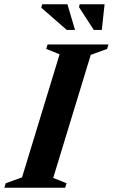

<svg xmlns="http://www.w3.org/2000/svg" viewBox="-49 -878 527 898"><path d="M229.7 -624 167.3 -649.1 173.6 -670H458.3L452 -649.1L375.5 -621.5L199.9 -46L262.3 -20.9L256 0H-28.7L-22.3 -20.9L54.1 -48.5ZM301.9 -738H263.3L144.1 -841.8L148.3 -858H266.3ZM427.2 -738H389.6L320.5 -844.7L323.7 -858H440.1Z"/></svg>

Font: Newsreader Text
Style: Italic
Weight: 400
Italic angle: -17°
Designer: Hugues Gentile
Foundry: Production Type
Version: Version 1.001